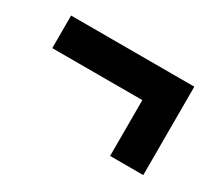

<svg xmlns="http://www.w3.org/2000/svg" viewBox="-68 -532 608 541"><g transform="rotate(30 236.5 -262.0)"><path d="M434.1 -405.8V-118.2H326.2V-299.8H33.2V-405.8Z"/></g></svg>

Font: Open Sans Condensed
Style: Regular
Weight: 400
Width: 3
Designer: Monotype Design Team
Foundry: Monotype Imaging Inc.
Version: Version 3.000